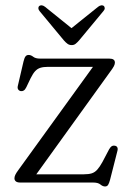

<svg xmlns="http://www.w3.org/2000/svg" viewBox="-20 -676 482 711"><path d="M386 -407.5 104 -16 89.5 -30.5H290Q308.5 -30.5 320 -34.2Q331.5 -38 340.2 -47.8Q349 -57.5 359 -75.5L384 -123Q389 -131.5 393.5 -134.5Q398 -137.5 404 -136.5Q411 -136 414 -131Q417 -126 415 -118L387.5 -10Q384 3 380.2 8.8Q376.5 14.5 369 14.5Q360.5 14.5 351.8 7.2Q343 0 325.5 0H56Q43.5 0 38.5 -4.5Q33.5 -9 33.5 -15.5Q33.5 -21.5 36.5 -28.2Q39.5 -35 49.5 -48.5L331.5 -438.5L341 -428.5H159Q141 -428.5 129.8 -425Q118.5 -421.5 110.2 -412.5Q102 -403.5 93.5 -386.5L77.5 -353Q73 -344 68.2 -341Q63.5 -338 57.5 -338.5Q51 -339.5 47.5 -344.5Q44 -349.5 46 -358L67 -448Q70.5 -462.5 74.8 -467.5Q79 -472.5 86 -472.5Q94.5 -472.5 103 -465.8Q111.5 -459 128.5 -459H384.5Q395.5 -459 400.5 -455.2Q405.5 -451.5 405.5 -444Q405.5 -438.5 401.8 -431Q398 -423.5 386 -407.5ZM255 -563.5 146.5 -651Q140.5 -655.5 135.2 -656.2Q130 -657 125.5 -654Q122 -651 122 -645.8Q122 -640.5 126.5 -635L216.5 -526.5Q223.5 -518.5 230 -513.8Q236.5 -509 245.5 -509Q254 -509 260 -513.8Q266 -518.5 273 -526.5L363 -635Q368 -640.5 367.8 -645.8Q367.5 -651 364.5 -654Q360.5 -657 355 -656.2Q349.5 -655.5 343.5 -651L234.5 -563.5Z"/></svg>

Font: Fraunces 48pt Soft Wonky Light
Style: Regular
Weight: 300
Version: Version 1.000;[b76b70a41]